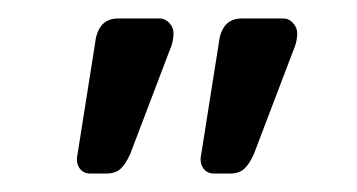

<svg xmlns="http://www.w3.org/2000/svg" viewBox="-20 -621 387 208"><path d="M64 -454 83 -574Q86 -601 108 -601H153Q159 -601 163.5 -596Q168 -591 168 -585Q168 -576 164 -567L121 -454Q116 -443 110.5 -438Q105 -433 95 -433H78Q70 -433 66 -439Q62 -445 64 -454ZM198 -454 217 -574Q220 -601 242 -601H287Q293 -601 297.5 -596Q302 -591 302 -585Q302 -576 298 -567L255 -454Q250 -443 244.5 -438Q239 -433 229 -433H212Q204 -433 200 -439Q196 -445 198 -454Z"/></svg>

Font: Rubik
Style: Regular
Weight: 300
Designer: Hubert & Fischer
Foundry: Hubert & Fischer
Version: Version 1.100